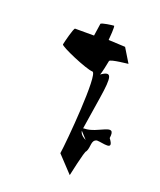

<svg xmlns="http://www.w3.org/2000/svg" viewBox="-135 -824 745 895"><g transform="rotate(20 237.0 -376.5)"><path d="M81 -576C79 -566 223 -504 253 -504C283 -504 252 -151 243 -95L319 -14C318 -6 346 -145 354 -145C368 -170 355 -202 383 -209C412 -209 478 -184 435 -240C447 -321 376 -241 309 -241C307 -241 305 -241 303 -240L328 -399C346 -514 341 -537 291 -503C296 -508 307 -566 309 -576C311 -587 407 -595 399 -595L357 -664L274 -668C275 -676 280 -739 275 -739C269 -739 213 -732 212 -725L203 -664H109C102 -664 83 -587 81 -576ZM333 -193C305 -207 303 -220 301 -228Z"/></g></svg>

Font: Ampere
Style: UltCndIta
Weight: 400
Version: Version 1